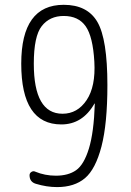

<svg xmlns="http://www.w3.org/2000/svg" viewBox="-20 -760 540 790"><path d="M242.2 -694.3Q184.6 -694.3 151.9 -652.8Q119.1 -611.3 119.1 -498Q119.1 -292 237.3 -292Q298.8 -292 336.4 -348.1Q374 -404.3 368.2 -505.9Q362.3 -609.4 332.5 -651.9Q302.7 -694.3 242.2 -694.3ZM232.4 -248Q67.4 -248 67.4 -498Q67.4 -740.2 242.2 -740.2Q339.8 -740.2 380.9 -669.4Q421.9 -598.6 421.9 -410.2Q421.9 -251 397.5 -157.2Q373 -63.5 329.6 -26.9Q286.1 9.8 214.8 9.8Q171.9 9.8 127 -3.9Q101.6 -11.7 101.6 -39.1Q101.6 -47.9 109.4 -52.7Q117.2 -57.6 125 -53.7Q165 -37.1 210 -37.1Q260.7 -37.1 293 -59.6Q325.2 -82 345.7 -148.4Q366.2 -214.8 370.1 -333Q370.1 -334 369.1 -334Q368.2 -334 368.2 -333Q319.3 -248 232.4 -248Z"/></svg>

Font: Rounded-X Mgen+ 2m light
Style: Regular
Weight: 200
Designer: [Source Han Sans]
Ryoko NISHIZUKA  (kana & ideographs); Paul D. Hunt (Latin, Greek & Cyrillic); Wenlong ZHANG  (bopomofo
Version: Version 1.059.20150602